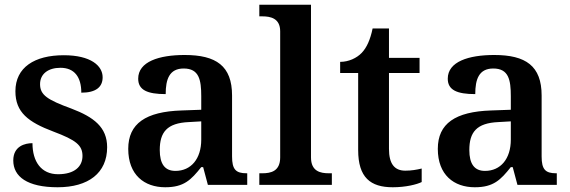

<svg xmlns="http://www.w3.org/2000/svg" viewBox="-20 -780 2405 810"><path d="M223 10C353 10 432 -50 432 -159C432 -243 376 -286 281 -322C180 -359 149 -379 149 -425C149 -468 183 -494 235 -494C294 -494 323 -455 323 -389C385 -389 413 -413 413 -454C413 -502 364 -547 249 -547C126 -547 45 -496 45 -395C45 -306 99 -265 205 -225C301 -189 328 -167 328 -122C328 -78 295 -45 225 -45C154 -45 117 -98 117 -176C86 -176 36 -164 36 -103C36 -35 95 10 223 10Z M677 10C756 10 786 -21 829 -75H837L857 0H1023V-49H1020C975 -49 959 -65 959 -120V-377C959 -502 892 -548 759 -548C651 -548 563 -520 563 -448C563 -400 602 -383 679 -383C679 -445 694 -491 755 -491C820 -491 829 -443 829 -374V-317L746 -314C595 -309 521 -259 521 -152C521 -42 589 10 677 10ZM720 -59C675 -59 654 -89 654 -147C654 -222 684 -261 777 -265L829 -268V-191C829 -110 786 -59 720 -59Z M1074 0H1380V-49H1367C1332 -49 1292 -57 1292 -116V-760H1074V-711H1087C1121 -711 1162 -703 1162 -648V-116C1162 -57 1122 -49 1087 -49H1074Z M1637 10C1692 10 1739 -2 1759 -12V-69C1738 -64 1716 -60 1690 -60C1644 -60 1621 -89 1621 -152V-472H1750V-536H1621V-660H1552C1542 -612 1527 -579 1506 -557C1485 -535 1451 -519 1415 -519V-472H1491V-147C1491 -31 1543 10 1637 10Z M1983 10C2062 10 2092 -21 2135 -75H2143L2163 0H2329V-49H2326C2281 -49 2265 -65 2265 -120V-377C2265 -502 2198 -548 2065 -548C1957 -548 1869 -520 1869 -448C1869 -400 1908 -383 1985 -383C1985 -445 2000 -491 2061 -491C2126 -491 2135 -443 2135 -374V-317L2052 -314C1901 -309 1827 -259 1827 -152C1827 -42 1895 10 1983 10ZM2026 -59C1981 -59 1960 -89 1960 -147C1960 -222 1990 -261 2083 -265L2135 -268V-191C2135 -110 2092 -59 2026 -59Z"/></svg>

Font: Noto Serif Yezidi SemiBold
Style: Regular
Weight: 600
Designer: Dalton Maag Ltd
Foundry: Dalton Maag Ltd
Version: Version 1.001